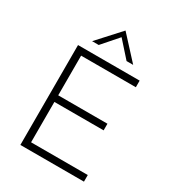

<svg xmlns="http://www.w3.org/2000/svg" viewBox="-218 -1058 1075 1182"><g transform="rotate(30 319.5 -466.5)"><path d="M468 -774 322 -933H321L176 -774H223L321 -886L421 -774ZM113 -710V0H565V-47H162V-334H512V-381H162V-663H551V-710Z"/></g></svg>

Font: Sulaf Light
Style: Regular
Weight: 300
Designer: Bandar Raffah (Arabic) and Santiago Orozco (Latin)
Foundry: Caramella and Typemade
Version: Version 1.005;PS 001.005;hotconv 1.0.88;makeotf.lib2.5.64775